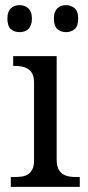

<svg xmlns="http://www.w3.org/2000/svg" viewBox="-20 -726 342 746"><path d="M33.2 -38.1Q49.3 -38.1 64 -40Q78.6 -42 89.1 -48.8Q99.6 -55.7 106 -68.6Q112.3 -81.5 112.3 -103V-403.8Q112.3 -425.8 106 -438.5Q99.6 -451.2 89.1 -458Q78.6 -464.8 64 -467.5Q49.3 -470.2 33.2 -470.2H31.2V-507.8H200.2V-106.9Q200.2 -84.5 206.3 -71Q212.4 -57.6 223.1 -50.3Q233.9 -43 247.8 -40.5Q261.7 -38.1 278.3 -38.1H290V0H22V-38.1ZM8.8 -653.3Q8.8 -668.5 12.5 -678.2Q16.1 -688 22.2 -693.8Q28.3 -699.7 37.1 -702.9Q45.9 -706.1 56.2 -706.1Q65.9 -706.1 74.7 -702.9Q83.5 -699.7 89.8 -693.8Q96.2 -688 100.1 -678.2Q104 -668.5 104 -653.3Q104 -639.2 100.1 -628.9Q96.2 -618.7 89.8 -612.8Q83.5 -606.9 74.7 -604Q65.9 -601.1 56.2 -601.1Q35.6 -601.1 22.2 -612.8Q8.8 -624.5 8.8 -653.3ZM189.5 -653.3Q189.5 -668.5 193.1 -678.2Q196.8 -688 202.9 -693.8Q209 -699.7 217.5 -702.9Q226.1 -706.1 237.3 -706.1Q245.6 -706.1 254.4 -702.9Q263.2 -699.7 270 -693.8Q276.9 -688 280.3 -678.2Q283.7 -668.5 283.7 -653.3Q283.7 -639.2 280.3 -628.9Q276.9 -618.7 270 -612.8Q263.2 -606.9 254.4 -604Q245.6 -601.1 237.3 -601.1Q216.3 -601.1 202.9 -612.8Q189.5 -624.5 189.5 -653.3Z"/></svg>

Font: MUA Office
Style: Regular
Weight: 400
Designer: Khon Soe Zaw Thu
Foundry: Myanmar Unicode
Version: Version 2.10 June 24, 2017